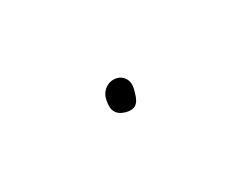

<svg xmlns="http://www.w3.org/2000/svg" viewBox="-25 -381 174 138"><g transform="rotate(30 61.5 -312.5)"><path d="M53 -306C58 -301 64 -297 71 -304C78 -311 73 -316 68 -321C57 -332 44 -317 53 -306Z"/></g></svg>

Font: Electronic
Style: Thn
Weight: 100
Version: Version 1.011